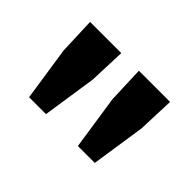

<svg xmlns="http://www.w3.org/2000/svg" viewBox="-74 -978 779 779"><g transform="rotate(45 315.5 -588.5)"><path d="M127 -393H224L259 -626L265 -784H86L92 -626ZM407 -393H504L539 -626L545 -784H366L372 -626Z"/></g></svg>

Font: Source Han Sans HK Heavy
Style: Regular
Weight: 900
Designer: Ryoko NISHIZUKA 西塚涼子 (kana, bopomofo & ideographs); Paul D. Hunt (Latin, Greek & Cyrillic); Sandoll Communications 산돌커뮤니
Foundry: Adobe
Version: Version 2.000;hotconv 1.0.107;makeotfexe 2.5.65593